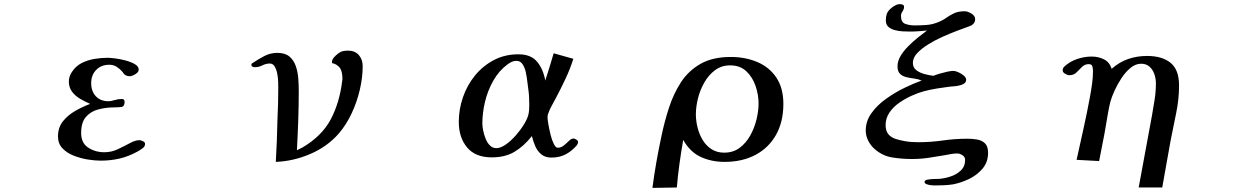

<svg xmlns="http://www.w3.org/2000/svg" viewBox="-20 -786 6040 937"><path d="M688 -84Q688 -92 677.5 -97Q667 -102 660 -102Q641 -102 614 -87.5Q587 -73 555.5 -58Q524 -43 489 -43Q445 -43 410.5 -65.5Q376 -88 376 -137Q376 -188 399 -215Q422 -242 459.5 -252Q497 -262 540 -262Q557 -262 572.5 -264Q588 -266 588 -289Q588 -303 575 -303Q557 -303 539 -297.5Q521 -292 510 -292Q470 -292 447.5 -316.5Q425 -341 425 -380Q425 -420 449.5 -445Q474 -470 514 -470Q534 -470 550 -459.5Q566 -449 578 -435Q581 -431 583.5 -427Q586 -423 590 -421Q600 -414 613 -414Q624 -414 640.5 -424Q657 -434 657 -446Q657 -462 638 -473Q619 -484 592.5 -491Q566 -498 541.5 -501Q517 -504 505 -504Q474 -504 441 -498.5Q408 -493 379 -478.5Q350 -464 331 -435Q324 -425 320 -413Q316 -401 316 -388Q316 -359 332 -338Q348 -317 372.5 -303Q397 -289 420 -279Q385 -266 348.5 -245.5Q312 -225 287.5 -194.5Q263 -164 263 -120Q263 -85 285 -62Q307 -39 340.5 -26Q374 -13 409 -7.5Q444 -2 471 -2Q521 -2 565 -12.5Q609 -23 652 -47Q663 -53 675.5 -62Q688 -71 688 -84Z M1750 -463Q1750 -496 1731 -517.5Q1712 -539 1678 -539Q1665 -539 1651 -536Q1643 -534 1630.5 -525Q1618 -516 1609 -505Q1600 -494 1600 -484Q1600 -479 1602 -477Q1607 -477 1611.5 -475Q1616 -473 1620 -471Q1639 -460 1645 -442.5Q1651 -425 1651 -404Q1651 -401 1651 -397.5Q1651 -394 1650 -391Q1637 -284 1593.5 -202.5Q1550 -121 1454 -65Q1448 -62 1441.5 -59Q1435 -56 1429 -53Q1433 -126 1435.5 -199Q1438 -272 1438 -345Q1438 -373 1435.5 -405Q1433 -437 1423 -465Q1413 -493 1392 -510.5Q1371 -528 1333 -528Q1299 -528 1269 -512Q1239 -496 1212 -478Q1209 -476 1208 -475Q1207 -474 1207 -469Q1207 -463 1212.5 -460.5Q1218 -458 1223 -458Q1243 -458 1260.5 -467Q1278 -476 1297 -476Q1312 -476 1320.5 -461.5Q1329 -447 1333 -426.5Q1337 -406 1337.5 -386.5Q1338 -367 1338 -356Q1338 -318 1337 -279Q1336 -240 1334 -201Q1333 -150 1331 -98.5Q1329 -47 1326 4Q1411 1 1494 -34.5Q1577 -70 1633 -134Q1670 -177 1696 -232.5Q1722 -288 1736 -348Q1750 -408 1750 -463Z M2563 -272Q2563 -260 2562 -248Q2561 -236 2558 -224Q2553 -205 2536.5 -178Q2520 -151 2496.5 -124.5Q2473 -98 2448 -80.5Q2423 -63 2402 -63Q2384 -63 2371 -76Q2358 -89 2350 -109Q2342 -129 2338 -149Q2334 -169 2334 -183Q2334 -235 2347 -289.5Q2360 -344 2387.5 -392.5Q2415 -441 2457 -472Q2468 -480 2478 -484.5Q2488 -489 2501 -489Q2519 -489 2530 -473Q2541 -457 2546 -433.5Q2551 -410 2553.5 -387.5Q2556 -365 2558 -352Q2561 -333 2562 -312.5Q2563 -292 2563 -272ZM2801 -93Q2801 -99 2793 -104.5Q2785 -110 2779 -110Q2768 -110 2756.5 -98.5Q2745 -87 2731.5 -76Q2718 -65 2702 -65Q2692 -65 2682.5 -84Q2673 -103 2666.5 -130Q2660 -157 2656 -180.5Q2652 -204 2652 -213Q2652 -224 2655 -231Q2662 -251 2672 -269Q2682 -287 2692 -306Q2704 -329 2716 -352.5Q2728 -376 2739 -400Q2762 -448 2778 -499L2682 -526Q2672 -492 2662 -459Q2652 -426 2641 -393Q2631 -449 2601 -485Q2571 -521 2510 -521Q2444 -521 2390.5 -493Q2337 -465 2298.5 -418Q2260 -371 2239.5 -312Q2219 -253 2219 -191Q2219 -115 2259.5 -66.5Q2300 -18 2380 -18Q2445 -18 2490.5 -45Q2536 -72 2575 -121H2576Q2582 -96 2592.5 -72Q2603 -48 2622 -32.5Q2641 -17 2671 -17Q2710 -17 2740 -32.5Q2770 -48 2795 -77Q2798 -82 2799.5 -85Q2801 -88 2801 -93Z M3682 -281Q3682 -245 3672 -203.5Q3662 -162 3641.5 -125Q3621 -88 3589.5 -64.5Q3558 -41 3514 -41Q3478 -41 3451.5 -58.5Q3425 -76 3408.5 -104Q3392 -132 3384 -164.5Q3376 -197 3376 -228Q3376 -264 3386 -305Q3396 -346 3417 -383Q3438 -420 3469.5 -443.5Q3501 -467 3543 -467Q3592 -467 3622.5 -438Q3653 -409 3667.5 -366Q3682 -323 3682 -281ZM3803 -279Q3803 -356 3769 -407Q3735 -458 3676.5 -483Q3618 -508 3546 -508Q3458 -508 3399 -474.5Q3340 -441 3303.5 -385Q3267 -329 3244.5 -259.5Q3222 -190 3207 -117Q3194 -56 3183 6.5Q3172 69 3164 131L3283 129Q3288 71 3296 13Q3304 -45 3314 -102H3315Q3348 -44 3400 -20Q3452 4 3516 4Q3603 4 3667.5 -30.5Q3732 -65 3767.5 -128.5Q3803 -192 3803 -279Z M4802 -40Q4802 -72 4787 -86.5Q4772 -101 4749 -105Q4726 -109 4701 -109Q4641 -109 4581.5 -100.5Q4522 -92 4462 -92Q4446 -92 4430 -93Q4414 -94 4397 -97Q4373 -101 4351 -108Q4329 -115 4315.5 -131Q4302 -147 4302 -176Q4302 -209 4320.5 -236.5Q4339 -264 4368.5 -284.5Q4398 -305 4430.5 -319.5Q4463 -334 4490 -341Q4521 -349 4552 -354Q4583 -359 4614 -363Q4626 -364 4638 -365Q4650 -366 4662 -369Q4673 -371 4684 -377.5Q4695 -384 4695 -397Q4695 -407 4683.5 -417Q4672 -427 4657 -433.5Q4642 -440 4633 -440Q4621 -440 4602.5 -436Q4584 -432 4565.5 -426.5Q4547 -421 4535 -416Q4518 -418 4494 -424Q4470 -430 4452.5 -443Q4435 -456 4435 -479Q4435 -504 4456 -526.5Q4477 -549 4510 -569.5Q4543 -590 4580 -606.5Q4617 -623 4650 -635.5Q4683 -648 4703 -655Q4708 -657 4715 -659.5Q4722 -662 4726 -666Q4739 -676 4739 -692Q4739 -709 4720.5 -720Q4702 -731 4688 -731Q4657 -731 4636.5 -721.5Q4616 -712 4598 -699Q4580 -686 4554 -676Q4528 -666 4500 -664Q4472 -662 4444 -662Q4419 -662 4398 -669.5Q4377 -677 4377 -708Q4377 -720 4384.5 -730.5Q4392 -741 4392 -753Q4392 -761 4384.5 -763.5Q4377 -766 4372 -766Q4355 -766 4334.5 -750.5Q4314 -735 4308 -719Q4303 -704 4303 -687Q4303 -666 4315.5 -655Q4328 -644 4347 -639Q4366 -634 4385.5 -633Q4405 -632 4420 -632Q4441 -632 4462 -633.5Q4483 -635 4504 -637Q4485 -623 4460.5 -603.5Q4436 -584 4413 -561Q4390 -538 4375 -513Q4360 -488 4360 -462Q4360 -438 4372 -426Q4384 -414 4403 -409.5Q4422 -405 4442 -402.5Q4462 -400 4478 -393Q4441 -380 4394.5 -357.5Q4348 -335 4304.5 -304Q4261 -273 4233 -234Q4205 -195 4205 -149Q4205 -123 4217 -99.5Q4229 -76 4248 -59Q4287 -25 4334.5 -17.5Q4382 -10 4431 -10Q4472 -10 4512.5 -16Q4553 -22 4593 -29Q4607 -32 4622 -34.5Q4637 -37 4652 -37Q4664 -37 4677 -28.5Q4690 -20 4690 -6Q4690 26 4669 46Q4648 66 4618.5 75.5Q4589 85 4562 87Q4556 87 4539 87.5Q4522 88 4507 90.5Q4492 93 4492 102Q4492 109 4502.5 113Q4513 117 4525 118Q4537 119 4542 119Q4564 119 4586 118Q4608 117 4629 114Q4668 107 4708 88Q4748 69 4775 37Q4802 5 4802 -40Z M5734 -369Q5734 -446 5692.5 -479.5Q5651 -513 5578 -513Q5529 -513 5485.5 -498Q5442 -483 5405 -450Q5395 -483 5367.5 -496.5Q5340 -510 5308 -510Q5272 -510 5236.5 -498Q5201 -486 5174 -461Q5166 -453 5166 -443Q5166 -433 5178 -426Q5190 -419 5199 -419Q5220 -419 5233.5 -432.5Q5247 -446 5260.5 -459.5Q5274 -473 5293 -473Q5308 -473 5311 -462Q5314 -451 5314 -440Q5314 -408 5309.5 -376Q5305 -344 5299 -312Q5285 -236 5268 -159.5Q5251 -83 5234 -6L5344 0Q5352 -44 5361 -87.5Q5370 -131 5377 -174Q5382 -203 5387 -232.5Q5392 -262 5399 -290Q5405 -312 5419 -343Q5433 -374 5453 -404.5Q5473 -435 5497.5 -455Q5522 -475 5549 -475Q5574 -475 5590 -460.5Q5606 -446 5613.5 -424Q5621 -402 5621 -380Q5621 -340 5615 -301Q5609 -262 5602 -223Q5586 -135 5569.5 -47Q5553 41 5537 129H5652Q5662 71 5672.5 13.5Q5683 -44 5693 -101Q5706 -168 5720 -234.5Q5734 -301 5734 -369Z"/></svg>

Font: UoqMunThenKhung
Style: Regular
Weight: 400
Designer: Font-Kai, 金井和夫, 宇文滿月
Foundry: Kazuo Kanai, Moonlit Owen
Version: Version 1.197